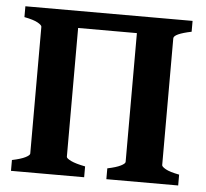

<svg xmlns="http://www.w3.org/2000/svg" viewBox="-47 -665 767 715"><g transform="rotate(5 336.5 -307.5)"><path d="M19.5 0V-40.5Q52.7 -47.4 69.1 -55.7Q85.4 -64 85.4 -70.3V-544.4Q85.4 -550.3 70.1 -559.1Q54.7 -567.9 19.5 -574.7V-615.2H644.5V-574.7Q578.6 -561 578.6 -544.4V-70.3Q578.6 -64.5 593.8 -55.9Q608.9 -47.4 644.5 -40.5V0H376V-40.5Q409.2 -47.4 425.5 -55.7Q441.9 -64 441.9 -70.3V-551.8H222.2V-70.3Q222.2 -64.5 239.7 -55.9Q257.3 -47.4 293 -40.5V0Z"/></g></svg>

Font: Gentium Book Plus
Style: Bold
Weight: 700
Designer: Victor Gaultney, Annie Olsen, Iska Routamaa, Becca Hirsbrunner
Foundry: SIL International
Version: Version 6.101